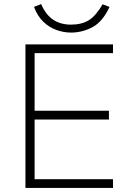

<svg xmlns="http://www.w3.org/2000/svg" viewBox="-20 -923 639 943"><path d="M105 0V-705H535V-662H150V-379H515V-336H150V-43H535V0ZM329 -763Q292 -763 256.5 -776Q221 -789 192.5 -816.5Q164 -844 147 -889L182 -903Q205 -850 241.5 -826Q278 -802 328 -802Q381 -802 416 -823.5Q451 -845 484 -902L518 -889Q484 -816 434 -789.5Q384 -763 329 -763Z"/></svg>

Font: Nunito Sans 10pt ExtraLight
Style: Regular
Weight: 250
Designer: Vernon Adams
Foundry: Vernon Adams
Version: Version 3.101;gftools[0.9.27]